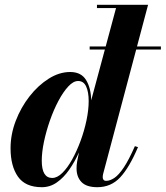

<svg xmlns="http://www.w3.org/2000/svg" viewBox="-20 -770 690 800"><path d="M555 -157Q519 -72 480.8 -31Q442.5 10 385.5 10Q340.5 10 319.8 -11.2Q299 -32.5 299 -68Q299 -74.5 299.5 -82.2Q300 -90 301.5 -97.5L309 -135Q291.5 -96 268.5 -63Q245.5 -30 217 -10Q188.5 10 154.5 10Q85.5 10 54.8 -34Q24 -78 24 -152.5Q24 -210 45.5 -266.2Q67 -322.5 103 -368.5Q139 -414.5 183 -442.2Q227 -470 272.5 -470Q318 -470 338.5 -436.8Q359 -403.5 360 -352L463.5 -736.5H384V-750H597L410 -46.5Q408 -39 408 -31.5Q408 -25.5 411.2 -21Q414.5 -16.5 422.5 -16.5Q438.5 -16.5 456.8 -28.8Q475 -41 496 -72.5Q517 -104 542 -161ZM349.5 -349Q349.5 -386.5 339 -409.5Q328.5 -432.5 305.5 -432.5Q285.5 -432.5 264.2 -409.5Q243 -386.5 223.2 -349.2Q203.5 -312 188 -267.8Q172.5 -223.5 163.2 -179.5Q154 -135.5 154 -100.5Q154 -28.5 197.5 -28.5Q218.5 -28.5 240 -49.8Q261.5 -71 281 -106.2Q300.5 -141.5 316 -183.8Q331.5 -226 340.5 -269.2Q349.5 -312.5 349.5 -349ZM353.6 -576.5H650.4V-563.5H353.6Z"/></svg>

Font: Bodoni* 16pt
Style: Bold Italic
Weight: 700
Italic angle: -13°
Version: Version 2.3